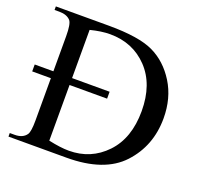

<svg xmlns="http://www.w3.org/2000/svg" viewBox="-122 -832 1004 966"><g transform="rotate(20 380.0 -348.5)"><path d="M18 0V-19H44Q88 -19 107 -47Q118 -64 118 -123V-349H18V-386H118V-574Q118 -639 104 -656Q84 -678 44 -678H18V-697H302Q463 -697 541 -660Q619 -623 669.5 -542Q720 -461 720 -353Q720 -205 625 -102.5Q530 0 328 0ZM218 -51Q283 -37 327 -37Q445 -37 524.5 -120.5Q604 -204 604 -349Q604 -493 524.5 -576Q445 -659 323 -659Q277 -659 218 -644V-386H419V-349H218Z"/></g></svg>

Font: MM Ethnic
Style: Regular
Weight: 400
Designer: Khon Soe Zaw Thu
Version: Version 1.00 July 18, 2016, initial release